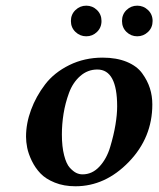

<svg xmlns="http://www.w3.org/2000/svg" viewBox="-20 -647 559 677"><path d="M246.1 -534.4Q230 -549.8 230 -573Q230 -596.2 246.1 -611.6Q262.2 -627 284.2 -627Q306.2 -627 322 -611.6Q337.9 -596.2 337.9 -573Q337.9 -549.8 322 -534.4Q306.2 -519 284.2 -519Q262.2 -519 246.1 -534.4ZM426 -534.4Q410.2 -549.8 410.2 -573Q410.2 -596.2 426 -611.6Q441.9 -627 463.9 -627Q485.8 -627 502 -611.6Q518.1 -596.2 518.1 -573Q518.1 -549.8 502 -534.4Q485.8 -519 463.9 -519Q441.9 -519 426 -534.4ZM198.2 -172.9Q198.2 -129.9 206.1 -99.4Q213.9 -68.8 226.3 -55.4Q238.8 -42 249.3 -37.1Q259.8 -32.2 271 -32.2Q305.2 -32.2 330.6 -59.6Q356 -86.9 368.4 -128.4Q380.9 -169.9 387 -206.5Q393.1 -243.2 393.1 -272Q393.1 -401.9 323.2 -401.9Q289.1 -401.9 262.9 -378.9Q236.8 -356 223.4 -319.6Q210 -283.2 204.1 -246.1Q198.2 -209 198.2 -172.9ZM71.8 -165Q71.8 -211.9 89.4 -259.5Q106.9 -307.1 138.9 -349.1Q170.9 -391.1 224.4 -417.5Q277.8 -443.8 341.8 -443.8Q390.6 -443.8 426.8 -429Q462.9 -414.1 481.4 -388.4Q500 -362.8 508.5 -335.9Q517.1 -309.1 517.1 -278.8Q517.1 -161.6 434.1 -75.9Q351.1 9.8 246.1 9.8Q205.1 9.8 173.1 -3.2Q141.1 -16.1 122.6 -35.6Q104 -55.2 92 -80.1Q80.1 -105 75.9 -126Q71.8 -147 71.8 -165Z"/></svg>

Font: Linux Libertine O
Style: Semibold Italic
Weight: 600
Italic angle: -11.5°
Designer: Philipp H. Poll
Foundry: Philipp H. Poll
Version: Version 5.1.2